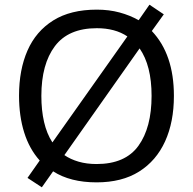

<svg xmlns="http://www.w3.org/2000/svg" viewBox="-20 -766 821 817"><path d="M720 -358Q720 -247 682.5 -164.5Q645 -82 572 -36Q499 10 391 10Q279 10 206 -37L158 31L97 -9L149 -83Q105 -132 83 -202Q61 -272 61 -359Q61 -469 97 -551Q133 -633 206.5 -679Q280 -725 392 -725Q444 -725 488.5 -713Q533 -701 570 -680L616 -746L677 -705L626 -634Q720 -535 720 -358ZM156 -358Q156 -297 167.5 -247Q179 -197 203 -160L522 -611Q470 -646 392 -646Q271 -646 213.5 -569.5Q156 -493 156 -358ZM625 -358Q625 -487 574 -560L254 -106Q280 -88 314.5 -78Q349 -68 391 -68Q513 -68 569 -145.5Q625 -223 625 -358Z"/></svg>

Font: Noto Sans Tifinagh Tawellemmet
Style: Regular
Weight: 400
Designer: JamraPatel
Foundry: JamraPatel LLC
Version: Version 2.006; ttfautohint (v1.8.4.7-5d5b)